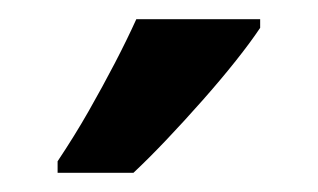

<svg xmlns="http://www.w3.org/2000/svg" viewBox="-20 -786 331 200"><path d="M251 -757Q241 -742 225.5 -722.5Q210 -703 191 -681.5Q172 -660 153.5 -640.5Q135 -621 119 -606H40V-618Q58 -645 72.5 -670.5Q87 -696 99.5 -720Q112 -744 122 -766H251Z"/></svg>

Font: Noto Sans Display ExtraCondensed SemiBold
Style: Regular
Weight: 600
Width: 2
Designer: Monotype Design Team
Foundry: Monotype Imaging Inc.
Version: Version 2.003